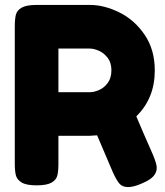

<svg xmlns="http://www.w3.org/2000/svg" viewBox="-20 -753 671 779"><path d="M616 -72Q616 -53 602 -37.5Q588 -22 554 -8Q522 6 500 6Q476 6 464 -8.5Q452 -23 438 -54Q416 -104 374 -204L343 -202H217V-89Q217 -58 212.5 -40.5Q208 -23 189 -12Q170 -1 128 -1Q87 -1 68 -12.5Q49 -24 44.5 -41.5Q40 -59 40 -90V-645Q40 -676 44.5 -693.5Q49 -711 68 -722Q87 -733 129 -733H345Q402 -733 463.5 -703Q525 -673 566.5 -612.5Q608 -552 608 -467Q608 -354 533 -281Q555 -228 601 -124Q616 -88 616 -72ZM432 -468Q432 -498 417.5 -517.5Q403 -537 382.5 -546.5Q362 -556 343 -556H217V-379H345Q362 -379 382.5 -388Q403 -397 417.5 -417Q432 -437 432 -468Z"/></svg>

Font: Fredoka One
Style: Regular
Weight: 400
Designer: Milena B. Brandão, Ben Nathan
Version: Version 2.000; ttfautohint (v1.5.33-1714) -l 8 -r 50 -G 200 